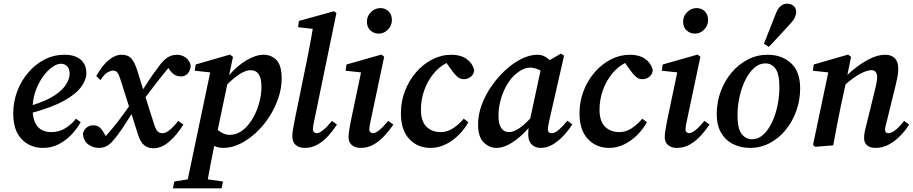

<svg xmlns="http://www.w3.org/2000/svg" viewBox="-20 -791 4968 1045"><path d="M312 -444Q290 -444 264.5 -426Q239 -408 216 -377Q193 -346 177 -305Q161 -264 158 -219Q234 -243 277.5 -272Q321 -301 340 -332Q359 -363 359 -390Q359 -416 345.5 -430Q332 -444 312 -444ZM215 14Q143 14 97.5 -34Q52 -82 52 -173Q52 -236 73.5 -293.5Q95 -351 133.5 -396Q172 -441 222.5 -467Q273 -493 331 -493Q388 -493 419 -466.5Q450 -440 450 -393Q450 -356 421 -317Q392 -278 328 -242.5Q264 -207 158 -178Q163 -123 189 -97.5Q215 -72 258 -72Q304 -72 338 -94.5Q372 -117 394 -145L419 -126Q399 -90 368.5 -58Q338 -26 299.5 -6Q261 14 215 14Z M431 -63Q437 -86 452.5 -97.5Q468 -109 487 -109Q507 -109 521 -98.5Q535 -88 551 -58L555 -51Q561 -55 565 -61Q597 -97 625.5 -134.5Q654 -172 682 -212L636 -357Q627 -386 618.5 -396.5Q610 -407 594 -407Q583 -407 565 -397Q547 -387 527 -355L504 -377Q537 -436 572 -464.5Q607 -493 642 -493Q677 -493 695.5 -472Q714 -451 728 -404L759 -305Q788 -352 813.5 -387.5Q839 -423 856 -445Q879 -472 899.5 -482.5Q920 -493 945 -493Q968 -493 989.5 -478.5Q1011 -464 1018 -435Q1017 -408 1002.5 -391.5Q988 -375 965 -375Q946 -375 931 -383.5Q916 -392 901 -414L897 -421Q895 -418 891 -414Q860 -377 830.5 -339Q801 -301 772 -262L817 -120Q827 -87 837.5 -76.5Q848 -66 865 -66Q882 -66 904 -84Q926 -102 950 -133L978 -113Q944 -58 902 -21Q860 16 814 16Q786 16 765 -0.5Q744 -17 730 -62L696 -170Q669 -127 645 -91Q621 -55 596 -26Q579 -6 560.5 4Q542 14 517 14Q487 14 461 -4.5Q435 -23 431 -63Z M921 234 929 197 1002 185 1124 -397 1040 -406 1045 -440 1232 -494 1248 -481 1227 -382Q1271 -433 1321.5 -463Q1372 -493 1415 -493Q1456 -493 1484.5 -464.5Q1513 -436 1513 -363Q1513 -310 1494.5 -256Q1476 -202 1444.5 -153.5Q1413 -105 1372 -67.5Q1331 -30 1286 -8Q1241 14 1196 14Q1183 14 1170 11.5Q1157 9 1146 3Q1134 60 1126 103.5Q1118 147 1111 185L1194 197L1186 234ZM1344 -409Q1318 -409 1285 -388Q1252 -367 1217 -332L1165 -84Q1197 -57 1230 -57Q1295 -57 1345 -130Q1371 -167 1387 -218.5Q1403 -270 1403 -318Q1403 -365 1388 -387Q1373 -409 1344 -409Z M1638 14Q1608 14 1589.5 -2Q1571 -18 1571 -49Q1571 -64 1574.5 -86Q1578 -108 1585 -143L1648 -451Q1657 -497 1666 -542.5Q1675 -588 1682 -634L1602 -643L1607 -677L1798 -730L1811 -720L1691 -138Q1683 -103 1683 -88Q1683 -77 1689.5 -71.5Q1696 -66 1704 -66Q1732 -66 1787 -133L1814 -113Q1794 -82 1767.5 -52.5Q1741 -23 1709 -4.5Q1677 14 1638 14Z M1877 -45Q1877 -60 1880.5 -82Q1884 -104 1889 -130L1945 -397L1861 -406L1866 -440L2056 -494L2071 -482L1998 -137Q1990 -103 1990 -87Q1990 -77 1996 -71.5Q2002 -66 2009 -66Q2038 -66 2093 -133L2121 -113Q2100 -82 2073 -52.5Q2046 -23 2014 -4.5Q1982 14 1942 14Q1914 14 1895.5 -1Q1877 -16 1877 -45ZM2041 -608Q2015 -608 1996 -625.5Q1977 -643 1977 -673Q1977 -704 1999.5 -725.5Q2022 -747 2050 -747Q2078 -747 2095.5 -729Q2113 -711 2113 -682Q2113 -652 2091.5 -630Q2070 -608 2041 -608Z M2323 14Q2253 14 2207.5 -34.5Q2162 -83 2162 -174Q2162 -238 2184 -295.5Q2206 -353 2244.5 -397.5Q2283 -442 2332.5 -467.5Q2382 -493 2437 -493Q2487 -493 2519 -470.5Q2551 -448 2561 -410Q2559 -387 2542.5 -373.5Q2526 -360 2505 -360Q2484 -360 2469 -373.5Q2454 -387 2441 -405L2410 -448Q2369 -427 2337.5 -387.5Q2306 -348 2288.5 -298Q2271 -248 2271 -194Q2271 -132 2300.5 -102Q2330 -72 2379 -72Q2415 -72 2447 -93.5Q2479 -115 2504 -145L2529 -126Q2509 -89 2477 -57Q2445 -25 2406 -5.5Q2367 14 2323 14Z M2693 -161Q2693 -115 2708.5 -93.5Q2724 -72 2750 -72Q2773 -72 2801 -89.5Q2829 -107 2866 -146L2922 -407Q2909 -414 2894.5 -418.5Q2880 -423 2865 -423Q2823 -423 2775 -377Q2752 -354 2733 -318.5Q2714 -283 2703.5 -242Q2693 -201 2693 -161ZM2922 14Q2893 14 2874 -4.5Q2855 -23 2855 -60Q2855 -69 2855.5 -77.5Q2856 -86 2857 -94Q2815 -46 2769 -16Q2723 14 2682 14Q2644 14 2613 -15.5Q2582 -45 2582 -114Q2582 -167 2602 -221Q2622 -275 2656 -323.5Q2690 -372 2732 -410.5Q2774 -449 2819 -471Q2864 -493 2905 -493Q2925 -493 2941 -485.5Q2957 -478 2972 -464L3033 -499L3050 -488L2970 -137Q2962 -103 2962 -87Q2962 -66 2983 -66Q3000 -66 3021.5 -84.5Q3043 -103 3068 -134L3095 -114Q3076 -84 3049 -54.5Q3022 -25 2990 -5.5Q2958 14 2922 14Z M3295 14Q3225 14 3179.5 -34.5Q3134 -83 3134 -174Q3134 -238 3156 -295.5Q3178 -353 3216.5 -397.5Q3255 -442 3304.5 -467.5Q3354 -493 3409 -493Q3459 -493 3491 -470.5Q3523 -448 3533 -410Q3531 -387 3514.5 -373.5Q3498 -360 3477 -360Q3456 -360 3441 -373.5Q3426 -387 3413 -405L3382 -448Q3341 -427 3309.5 -387.5Q3278 -348 3260.5 -298Q3243 -248 3243 -194Q3243 -132 3272.5 -102Q3302 -72 3351 -72Q3387 -72 3419 -93.5Q3451 -115 3476 -145L3501 -126Q3481 -89 3449 -57Q3417 -25 3378 -5.5Q3339 14 3295 14Z M3598 -45Q3598 -60 3601.5 -82Q3605 -104 3610 -130L3666 -397L3582 -406L3587 -440L3777 -494L3792 -482L3719 -137Q3711 -103 3711 -87Q3711 -77 3717 -71.5Q3723 -66 3730 -66Q3759 -66 3814 -133L3842 -113Q3821 -82 3794 -52.5Q3767 -23 3735 -4.5Q3703 14 3663 14Q3635 14 3616.5 -1Q3598 -16 3598 -45ZM3762 -608Q3736 -608 3717 -625.5Q3698 -643 3698 -673Q3698 -704 3720.5 -725.5Q3743 -747 3771 -747Q3799 -747 3816.5 -729Q3834 -711 3834 -682Q3834 -652 3812.5 -630Q3791 -608 3762 -608Z M4062 14Q4012 14 3970.5 -6.5Q3929 -27 3905 -68Q3881 -109 3881 -170Q3881 -235 3902.5 -293Q3924 -351 3962 -396Q4000 -441 4050 -467Q4100 -493 4158 -493Q4235 -493 4285 -447.5Q4335 -402 4335 -310Q4335 -246 4314 -187.5Q4293 -129 4256 -83.5Q4219 -38 4169 -12Q4119 14 4062 14ZM4073 -33Q4106 -33 4133.5 -57.5Q4161 -82 4181 -123.5Q4201 -165 4211.5 -215.5Q4222 -266 4222 -317Q4222 -388 4201 -417Q4180 -446 4146 -446Q4113 -446 4085.5 -422Q4058 -398 4037.5 -357.5Q4017 -317 4005.5 -266Q3994 -215 3994 -162Q3994 -91 4016.5 -62Q4039 -33 4073 -33ZM4138 -553Q4154 -593 4169.5 -633Q4185 -673 4201 -713Q4213 -745 4229 -758Q4245 -771 4264 -771Q4284 -771 4298.5 -759.5Q4313 -748 4313 -726Q4313 -693 4278 -658Q4250 -627 4222 -597Q4194 -567 4165 -536Z M4515 0 4417 8 4405 -2 4488 -397 4404 -406 4409 -440 4596 -494 4612 -481 4592 -383Q4642 -431 4697 -462Q4752 -493 4799 -493Q4831 -493 4850 -474Q4869 -455 4869 -417Q4869 -395 4864.5 -371.5Q4860 -348 4854 -324L4808 -137Q4804 -120 4800.5 -107Q4797 -94 4797 -86Q4797 -66 4815 -66Q4848 -66 4901 -133L4928 -113Q4909 -82 4880.5 -52.5Q4852 -23 4818 -4.5Q4784 14 4745 14Q4716 14 4699.5 0Q4683 -14 4683 -39Q4683 -59 4687.5 -79Q4692 -99 4699 -126L4739 -289Q4745 -313 4749.5 -334.5Q4754 -356 4754 -370Q4754 -409 4723 -409Q4699 -409 4663 -390Q4627 -371 4582 -332L4556 -212Q4545 -159 4535 -106.5Q4525 -54 4515 0Z"/></svg>

Font: Source Serif Pro SemiBold
Style: Italic
Weight: 600
Italic angle: -12°
Designer: Frank Grießhammer
Foundry: Adobe Systems Incorporated
Version: Version 3.001;hotconv 1.0.111;makeotfexe 2.5.65597